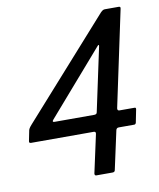

<svg xmlns="http://www.w3.org/2000/svg" viewBox="-78 -735 662 797"><g transform="rotate(-10 253.0 -336.5)"><path d="M264 0Q256 0 257 -9L292 -170Q294 -180 284 -180H20Q11 -180 13 -189L22 -234Q24 -240 28.5 -246Q33 -252 36 -255L400 -663Q406 -669 410 -671Q414 -673 418 -673H476Q481 -673 482.5 -671Q484 -669 483 -664L397 -259Q396 -249 405 -249H469Q475 -249 474 -242L463 -187Q461 -180 455 -180H390Q380 -180 378 -170L343 -9Q342 0 332 0ZM132 -249H299Q310 -249 311 -259L368 -526Q369 -531 367 -531.5Q365 -532 362 -528L129 -260Q119 -249 132 -249Z"/></g></svg>

Font: Glory Thin Medium
Style: Italic
Weight: 500
Italic angle: -12°
Version: Version 1.011